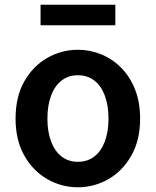

<svg xmlns="http://www.w3.org/2000/svg" viewBox="-20 -780 660 814"><path d="M310 14Q241 14 180.5 -20.5Q120 -55 83 -120.5Q46 -186 46 -277Q46 -370 83 -435Q120 -500 180.5 -534.5Q241 -569 310 -569Q362 -569 409.5 -549.5Q457 -530 494 -492.5Q531 -455 552.5 -401Q574 -347 574 -277Q574 -186 537 -120.5Q500 -55 439.5 -20.5Q379 14 310 14ZM310 -94Q351 -94 380 -116.5Q409 -139 424.5 -180.5Q440 -222 440 -277Q440 -333 424.5 -374.5Q409 -416 380 -438.5Q351 -461 310 -461Q270 -461 241 -438.5Q212 -416 196.5 -374.5Q181 -333 181 -277Q181 -222 196.5 -180.5Q212 -139 241 -116.5Q270 -94 310 -94ZM152 -673V-760H469V-673Z"/></svg>

Font: Noto Sans KR SemiBold
Style: Regular
Weight: 600
Designer: Ryoko NISHIZUKA  (kana, bopomofo & ideographs); Paul D. Hunt (Latin, Greek & Cyrillic); Sandoll Communications , Soo-you
Foundry: Adobe
Version: Version 2.004-H2;hotconv 1.0.118;makeotfexe 2.5.65603